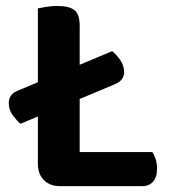

<svg xmlns="http://www.w3.org/2000/svg" viewBox="-20 -636 582 658"><path d="M374.5 -347.7 50.2 -211.8Q38.6 -221.4 24.3 -240.3Q10 -259.3 10 -282.8Q10 -312.7 40.2 -325L364.5 -460.6Q376.8 -451.3 391.1 -431.6Q405.4 -411.8 405.4 -389.2Q405.4 -374.6 397.2 -364.1Q389.1 -353.7 374.5 -347.7ZM109.8 -412.4H253.1V-6.7L186.1 2Q151.3 2 130.5 -18.8Q109.8 -39.5 109.8 -74.4ZM186.1 2V-114.9H501.9Q508.2 -106.3 513.2 -91.3Q518.1 -76.4 518.1 -58.8Q518.1 -28.6 504.5 -13.3Q490.9 2 467.3 2ZM253.1 -239.6H109.8V-607.3Q119.4 -609.3 138.5 -612.5Q157.5 -615.6 176.1 -615.6Q216.6 -615.6 234.9 -601.5Q253.1 -587.4 253.1 -548.3Z"/></svg>

Font: Baloo Tamma 2
Style: Regular
Weight: 400
Designer: Divya Kowshik, Shuchita Grover and Ek Type
Foundry: Ek Type
Version: Version 1.700